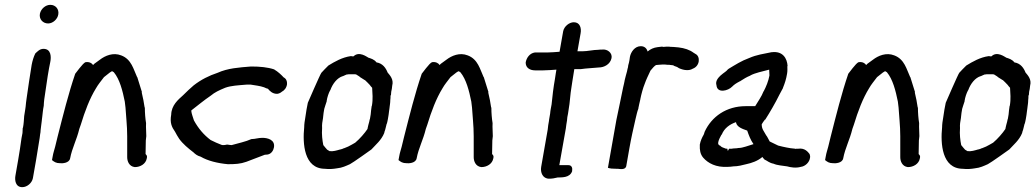

<svg xmlns="http://www.w3.org/2000/svg" viewBox="-20 -696 4282 794"><path d="M145 -639C141 -617 157 -599 179 -599C199 -599 218 -617 221 -636C225 -658 210 -676 188 -676C168 -676 149 -659 145 -639ZM111 -428C103 -382 97 -335 90 -289C88 -277 87 -265 86 -255L84 -241L80 -216C79 -201 78 -183 75 -168L74 -167C74 -161 73 -154 73 -146L69 -125C65 -94 60 -64 55 -34L44 29C40 49 44 78 72 78C92 78 112 61 116 41L129 -33C134 -64 139 -95 144 -125L146 -141C147 -145 148 -152 148 -158C150 -170 151 -187 153 -198V-199C154 -210 156 -220 157 -233C158 -241 159 -250 161 -259V-260C161 -267 162 -275 163 -285C170 -328 175 -372 183 -415L188 -440C192 -460 192 -494 160 -494C144 -494 135 -483 126 -475C119 -461 114 -444 111 -428Z M195 -34C204 -27 211 -21 229 -21C237 -20 266 -21 270 -41C278 -84 297 -117 308 -163L314 -180C331 -236 351 -289 377 -331C386 -347 398 -361 410 -377L434 -396C436 -398 440 -399 442 -401H445C447 -400 448 -399 451 -397C475 -368 487 -321 496 -276L499 -251C500 -234 502 -215 503 -198C507 -155 506 -111 506 -64V-46C506 -29 514 -8 537 -5H538C560 -5 583 -18 587 -41C588 -46 590 -52 582 -59C582 -75 583 -96 583 -115L585 -133C585 -152 583 -168 584 -185V-187C581 -205 579 -229 579 -250V-251L578 -252C576 -262 575 -271 573 -282L566 -314L567 -315C561 -336 554 -355 548 -376V-377H547C532 -409 524 -451 481 -467C448 -480 415 -466 393 -449C392 -448 386 -444 382 -441L371 -433C369 -432 369 -431 365 -427C360 -435 349 -441 335 -439H334C323 -436 292 -391 291 -391C263 -309 241 -220 218 -130L208 -89C205 -77 200 -63 198 -50Z M688 -222C682 -188 690 -171 704 -151C708 -143 715 -131 721 -122C736 -101 759 -82 780 -66C786 -60 795 -52 810 -48C839 -31 879 -21 922 -17H923C952 -17 974 -18 999 -27C1024 -36 1050 -47 1075 -56L1087 -57C1103 -60 1111 -75 1113 -87C1118 -118 1087 -126 1065 -126C1048 -126 1035 -121 1022 -121H1020C996 -110 966 -104 938 -96C934 -96 927 -97 921 -98H918C913 -97 909 -96 905 -96C901 -96 899 -96 896 -97C883 -102 864 -110 851 -117C823 -138 800 -165 782 -198C778 -212 772 -225 771 -238L772 -240C798 -260 823 -281 851 -300C869 -315 885 -322 911 -333C936 -342 964 -343 999 -346H1017C1035 -343 1055 -341 1072 -335C1077 -333 1082 -330 1088 -329C1095 -320 1107 -308 1125 -308H1127C1133 -309 1139 -311 1146 -317C1156 -322 1165 -333 1167 -348C1168 -361 1163 -371 1153 -376C1143 -387 1129 -400 1115 -408L1114 -409C1087 -418 1055 -421 1019 -421H1018C968 -417 922 -414 880 -395C844 -383 812 -367 781 -343C767 -331 753 -318 737 -302C717 -284 689 -261 688 -222Z M1243 -213C1240 -196 1238 -182 1238 -170C1231 -102 1237 1 1323 2C1341 4 1357 3 1374 0C1395 -2 1411 -10 1427 -17C1438 -22 1516 -78 1516 -78C1533 -97 1557 -116 1569 -146L1570 -151C1574 -160 1576 -174 1579 -184L1580 -185C1581 -190 1583 -196 1584 -203L1587 -221C1589 -232 1589 -242 1591 -251V-252C1592 -262 1594 -270 1594 -282C1595 -287 1595 -295 1595 -300L1597 -304V-305C1598 -310 1597 -314 1598 -317C1600 -323 1601 -333 1602 -342C1609 -368 1592 -385 1583 -396C1576 -414 1563 -434 1537 -438C1527 -451 1514 -454 1502 -458V-459H1501C1498 -460 1465 -486 1442 -463H1437L1432 -464H1431C1395 -459 1364 -441 1338 -425C1334 -422 1309 -395 1309 -395C1304 -389 1253 -271 1253 -271C1249 -253 1246 -234 1243 -213ZM1321 -246C1324 -255 1327 -266 1331 -277V-279C1333 -293 1339 -311 1345 -322L1346 -323C1356 -351 1375 -374 1397 -381H1398C1406 -384 1412 -388 1414 -388H1416C1420 -389 1424 -389 1429 -389H1444C1448 -389 1449 -389 1453 -388C1458 -384 1466 -381 1469 -377L1488 -365H1489C1494 -360 1504 -351 1509 -345C1512 -341 1514 -338 1519 -333C1520 -311 1523 -287 1518 -259L1517 -257C1515 -244 1514 -235 1513 -223L1510 -205C1509 -202 1508 -200 1507 -193C1504 -184 1502 -173 1500 -165V-163C1488 -145 1468 -122 1449 -106C1445 -104 1440 -101 1435 -98L1420 -90C1416 -88 1408 -85 1403 -83H1402C1398 -81 1393 -79 1388 -78H1387C1373 -74 1358 -69 1343 -71C1341 -72 1339 -73 1333 -77C1327 -83 1323 -89 1317 -96C1313 -116 1310 -140 1312 -166V-167C1311 -179 1313 -194 1316 -209V-210C1317 -223 1319 -235 1321 -246Z M1628 -34C1637 -27 1644 -21 1662 -21C1670 -20 1699 -21 1703 -41C1711 -84 1730 -117 1741 -163L1747 -180C1764 -236 1784 -289 1810 -331C1819 -347 1831 -361 1843 -377L1867 -396C1869 -398 1873 -399 1875 -401H1878C1880 -400 1881 -399 1884 -397C1908 -368 1920 -321 1929 -276L1932 -251C1933 -234 1935 -215 1936 -198C1940 -155 1939 -111 1939 -64V-46C1939 -29 1947 -8 1970 -5H1971C1993 -5 2016 -18 2020 -41C2021 -46 2023 -52 2015 -59C2015 -75 2016 -96 2016 -115L2018 -133C2018 -152 2016 -168 2017 -185V-187C2014 -205 2012 -229 2012 -250V-251L2011 -252C2009 -262 2008 -271 2006 -282L1999 -314L2000 -315C1994 -336 1987 -355 1981 -376V-377H1980C1965 -409 1957 -451 1914 -467C1881 -480 1848 -466 1826 -449C1825 -448 1819 -444 1815 -441L1804 -433C1802 -432 1802 -431 1798 -427C1793 -435 1782 -441 1768 -439H1767C1756 -436 1725 -391 1724 -391C1696 -309 1674 -220 1651 -130L1641 -89C1638 -77 1633 -63 1631 -50Z M2154 -435C2155 -415 2172 -405 2193 -405H2227C2246 -405 2262 -407 2281 -408C2280 -400 2277 -387 2275 -370C2269 -337 2264 -296 2261 -264C2259 -252 2256 -240 2255 -226L2251 -203L2250 -195C2248 -184 2246 -173 2245 -160L2218 -6C2214 17 2224 43 2251 43C2263 43 2274 41 2286 38C2300 37 2336 41 2346 12V10C2348 0 2345 -13 2331 -13H2293L2320 -165C2321 -175 2323 -187 2325 -199V-200C2325 -207 2327 -216 2329 -226C2331 -239 2333 -253 2335 -266C2336 -277 2338 -294 2340 -313C2343 -329 2344 -345 2347 -360C2350 -380 2353 -399 2355 -410H2381C2407 -414 2429 -414 2457 -417C2478 -417 2504 -430 2509 -456C2513 -477 2492 -494 2470 -491C2466 -491 2459 -491 2453 -490C2434 -490 2409 -484 2390 -484H2368L2381 -558C2385 -579 2379 -604 2353 -604C2334 -604 2313 -587 2309 -567L2294 -482C2278 -481 2260 -479 2244 -479H2192C2170 -476 2157 -456 2154 -438Z M2494 -2C2504 1 2511 2 2529 2H2535C2540 2 2567 9 2570 -10L2583 -84C2590 -124 2599 -164 2608 -203C2612 -219 2615 -235 2620 -247V-249C2622 -260 2625 -272 2628 -285V-286C2632 -306 2639 -332 2646 -349C2653 -369 2660 -382 2670 -404C2677 -413 2688 -425 2693 -427C2697 -427 2701 -428 2703 -428C2709 -428 2714 -429 2718 -429H2731C2736 -428 2743 -428 2748 -428C2749 -428 2751 -427 2755 -427C2757 -427 2761 -426 2764 -426L2767 -424L2769 -423L2780 -419L2788 -414C2797 -410 2809 -406 2821 -406C2829 -406 2837 -407 2845 -412C2875 -423 2877 -463 2856 -473L2848 -478C2832 -490 2811 -497 2786 -500C2777 -501 2770 -501 2763 -502H2762C2756 -502 2752 -502 2747 -503H2745C2738 -503 2730 -503 2723 -502C2723 -502 2721 -503 2718 -503H2716C2711 -502 2707 -502 2699 -501C2683 -499 2670 -493 2658 -483C2655 -495 2646 -505 2630 -505C2605 -505 2589 -481 2585 -461L2583 -447C2582 -440 2580 -433 2578 -426L2577 -418C2576 -413 2574 -409 2573 -401C2570 -390 2566 -376 2563 -363V-362C2562 -354 2559 -345 2557 -335C2549 -292 2538 -246 2529 -200Z M2874 -96C2873 -76 2876 -58 2888 -44C2908 -21 2941 -3 2990 -6C2997 -6 3006 -7 3013 -8C3031 -8 3051 -13 3066 -17C3089 -22 3113 -30 3133 -47C3135 -42 3140 -39 3143 -35H3144C3153 -31 3162 -22 3179 -19C3194 -12 3217 -11 3235 -8C3249 -4 3271 0 3292 -6C3309 -8 3328 -24 3330 -45C3331 -50 3329 -55 3328 -59C3321 -68 3308 -85 3281 -81H3272L3271 -80H3270L3269 -81L3250 -83L3233 -86C3223 -88 3209 -91 3198 -94C3188 -98 3177 -105 3163 -111C3158 -119 3154 -130 3148 -137C3139 -154 3130 -162 3130 -182C3133 -187 3138 -195 3143 -201H3144L3145 -202C3156 -219 3164 -233 3174 -250C3184 -267 3195 -288 3204 -306L3218 -332V-333C3226 -353 3231 -368 3235 -392C3237 -403 3236 -414 3236 -422L3237 -423C3235 -455 3217 -486 3171 -480H3170C3137 -473 3110 -470 3078 -456C3045 -444 3021 -428 2994 -412L2990 -409C2982 -399 2976 -398 2959 -383C2951 -375 2937 -361 2943 -343C2946 -309 2991 -320 3008 -338C3016 -346 3023 -351 3040 -360H3041L3042 -361C3054 -369 3069 -378 3082 -383H3083V-384C3104 -395 3131 -400 3161 -408V-404C3161 -397 3162 -391 3162 -384C3158 -361 3148 -337 3138 -318H3137V-317C3130 -298 3115 -277 3103 -257H3064C2984 -257 2923 -214 2894 -151C2892 -146 2892 -142 2890 -139C2883 -127 2877 -114 2874 -98ZM2950 -106 2951 -111C2952 -117 2959 -131 2963 -138L2964 -139L2965 -140C2975 -165 2997 -182 3024 -191V-188C3029 -170 3050 -163 3070 -156C3076 -138 3084 -117 3096 -100C3075 -94 3052 -84 3034 -84H3033L3028 -83L3012 -82L3006 -81H2995C2990 -70 2989 -70 2988 -81H2986C2981 -81 2978 -82 2975 -84H2974L2973 -85H2971C2966 -87 2961 -90 2958 -94H2957C2952 -96 2949 -100 2950 -106Z M3392 -34C3401 -27 3408 -21 3426 -21C3434 -20 3463 -21 3467 -41C3475 -84 3494 -117 3505 -163L3511 -180C3528 -236 3548 -289 3574 -331C3583 -347 3595 -361 3607 -377L3631 -396C3633 -398 3637 -399 3639 -401H3642C3644 -400 3645 -399 3648 -397C3672 -368 3684 -321 3693 -276L3696 -251C3697 -234 3699 -215 3700 -198C3704 -155 3703 -111 3703 -64V-46C3703 -29 3711 -8 3734 -5H3735C3757 -5 3780 -18 3784 -41C3785 -46 3787 -52 3779 -59C3779 -75 3780 -96 3780 -115L3782 -133C3782 -152 3780 -168 3781 -185V-187C3778 -205 3776 -229 3776 -250V-251L3775 -252C3773 -262 3772 -271 3770 -282L3763 -314L3764 -315C3758 -336 3751 -355 3745 -376V-377H3744C3729 -409 3721 -451 3678 -467C3645 -480 3612 -466 3590 -449C3589 -448 3583 -444 3579 -441L3568 -433C3566 -432 3566 -431 3562 -427C3557 -435 3546 -441 3532 -439H3531C3520 -436 3489 -391 3488 -391C3460 -309 3438 -220 3415 -130L3405 -89C3402 -77 3397 -63 3395 -50Z M3881 -213C3878 -196 3876 -182 3876 -170C3869 -102 3875 1 3961 2C3979 4 3995 3 4012 0C4033 -2 4049 -10 4065 -17C4076 -22 4154 -78 4154 -78C4171 -97 4195 -116 4207 -146L4208 -151C4212 -160 4214 -174 4217 -184L4218 -185C4219 -190 4221 -196 4222 -203L4225 -221C4227 -232 4227 -242 4229 -251V-252C4230 -262 4232 -270 4232 -282C4233 -287 4233 -295 4233 -300L4235 -304V-305C4236 -310 4235 -314 4236 -317C4238 -323 4239 -333 4240 -342C4247 -368 4230 -385 4221 -396C4214 -414 4201 -434 4175 -438C4165 -451 4152 -454 4140 -458V-459H4139C4136 -460 4103 -486 4080 -463H4075L4070 -464H4069C4033 -459 4002 -441 3976 -425C3972 -422 3947 -395 3947 -395C3942 -389 3891 -271 3891 -271C3887 -253 3884 -234 3881 -213ZM3959 -246C3962 -255 3965 -266 3969 -277V-279C3971 -293 3977 -311 3983 -322L3984 -323C3994 -351 4013 -374 4035 -381H4036C4044 -384 4050 -388 4052 -388H4054C4058 -389 4062 -389 4067 -389H4082C4086 -389 4087 -389 4091 -388C4096 -384 4104 -381 4107 -377L4126 -365H4127C4132 -360 4142 -351 4147 -345C4150 -341 4152 -338 4157 -333C4158 -311 4161 -287 4156 -259L4155 -257C4153 -244 4152 -235 4151 -223L4148 -205C4147 -202 4146 -200 4145 -193C4142 -184 4140 -173 4138 -165V-163C4126 -145 4106 -122 4087 -106C4083 -104 4078 -101 4073 -98L4058 -90C4054 -88 4046 -85 4041 -83H4040C4036 -81 4031 -79 4026 -78H4025C4011 -74 3996 -69 3981 -71C3979 -72 3977 -73 3971 -77C3965 -83 3961 -89 3955 -96C3951 -116 3948 -140 3950 -166V-167C3949 -179 3951 -194 3954 -209V-210C3955 -223 3957 -235 3959 -246Z"/></svg>

Font: Scribbler
Style: ExBdIta
Weight: 800
Designer: Mew Too
Foundry: Cannot Into Space Fonts
Version: Version 1.001